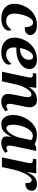

<svg xmlns="http://www.w3.org/2000/svg" viewBox="1180 -1766 596 2997"><g transform="rotate(90 1478.5 -268.0)"><path d="M261 10Q201 10 150.5 -13Q100 -36 70 -81.5Q40 -127 40 -197Q40 -253 61 -313.5Q82 -374 123.5 -427Q165 -480 226.5 -513Q288 -546 369 -546Q452 -546 490 -514.5Q528 -483 528 -440Q528 -409 500 -382.5Q472 -356 406 -356Q406 -409 387.5 -447.5Q369 -486 333 -486Q307 -486 285.5 -466Q264 -446 246.5 -413.5Q229 -381 217.5 -342Q206 -303 199.5 -264.5Q193 -226 193 -195Q193 -134 221 -100Q249 -66 303 -66Q356 -66 389 -92Q422 -118 443 -148Q449 -142 453.5 -130.5Q458 -119 458 -104Q458 -78 437.5 -51.5Q417 -25 373.5 -7.5Q330 10 261 10Z M791 10Q730 10 679.5 -12.5Q629 -35 598.5 -81Q568 -127 568 -197Q568 -253 590 -314Q612 -375 655 -427.5Q698 -480 761 -513Q824 -546 907 -546Q978 -546 1018 -515Q1058 -484 1058 -428Q1058 -374 1019.5 -328Q981 -282 913.5 -253.5Q846 -225 760 -225H723Q722 -215 721.5 -205Q721 -195 721 -187Q721 -129 748 -97.5Q775 -66 830 -66Q879 -66 917 -91.5Q955 -117 976 -147Q989 -131 989 -104Q989 -80 968 -53.5Q947 -27 903.5 -8.5Q860 10 791 10ZM739 -282Q789 -282 828.5 -299.5Q868 -317 891 -348Q914 -379 914 -421Q914 -452 901 -469Q888 -486 865 -486Q833 -486 805 -455Q777 -424 757.5 -377Q738 -330 730 -282Z M1566 10Q1509 10 1478 -17.5Q1447 -45 1447 -93Q1447 -114 1451 -144Q1455 -174 1463 -212L1479 -291Q1483 -311 1490 -344.5Q1497 -378 1497 -403Q1497 -422 1489 -441Q1481 -460 1455 -460Q1430 -460 1405 -436Q1380 -412 1359 -375.5Q1338 -339 1322.5 -300Q1307 -261 1301 -232L1250 0H1100L1184 -398Q1187 -411 1189 -424Q1191 -437 1191 -441Q1191 -468 1179 -475.5Q1167 -483 1138 -483H1120L1129 -536H1351L1340 -429H1346Q1384 -489 1429 -517.5Q1474 -546 1541 -546Q1584 -546 1608.5 -530Q1633 -514 1644 -488Q1655 -462 1655 -431Q1655 -406 1648.5 -375Q1642 -344 1637 -318L1615 -211Q1609 -184 1605 -160Q1601 -136 1601 -115Q1601 -70 1636 -70Q1652 -70 1665 -76Q1678 -82 1695 -93L1719 -59Q1695 -34 1658 -12Q1621 10 1566 10Z M1918 10Q1871 10 1839 -14Q1807 -38 1791 -79.5Q1775 -121 1775 -173Q1775 -220 1788 -271.5Q1801 -323 1827 -371.5Q1853 -420 1891 -459.5Q1929 -499 1978.5 -522.5Q2028 -546 2089 -546Q2128 -546 2168 -535Q2208 -524 2230 -511L2283 -535H2336L2270 -223Q2268 -212 2263.5 -192Q2259 -172 2256 -151.5Q2253 -131 2253 -118Q2253 -93 2262.5 -81Q2272 -69 2288 -69Q2302 -69 2315 -75Q2328 -81 2344 -90L2366 -50Q2341 -31 2301.5 -10.5Q2262 10 2208 10Q2164 10 2137 -10.5Q2110 -31 2110 -70Q2110 -99 2117 -135H2110Q2086 -89 2060 -56.5Q2034 -24 2000.5 -7Q1967 10 1918 10ZM1981 -70Q2003 -70 2026 -88.5Q2049 -107 2070 -138.5Q2091 -170 2107.5 -209Q2124 -248 2132 -288L2167 -454Q2157 -468 2140 -475Q2123 -482 2103 -482Q2068 -482 2040 -461Q2012 -440 1991 -405Q1970 -370 1955.5 -329Q1941 -288 1934 -246.5Q1927 -205 1927 -172Q1927 -114 1942.5 -92Q1958 -70 1981 -70Z M2522 -402Q2524 -410 2526 -424Q2528 -438 2528 -448Q2528 -467 2516 -475Q2504 -483 2475 -483H2457L2466 -536H2687L2666 -399H2671Q2694 -447 2718 -480Q2742 -513 2773.5 -529.5Q2805 -546 2852 -546Q2957 -546 2957 -468Q2957 -416 2926.5 -390.5Q2896 -365 2839 -365Q2839 -411 2829 -437.5Q2819 -464 2790 -464Q2769 -464 2745 -439.5Q2721 -415 2698.5 -373.5Q2676 -332 2657 -280Q2638 -228 2626 -173L2588 0H2437Z"/></g></svg>

Font: Noto Serif
Style: Bold Italic
Weight: 700
Italic angle: -12°
Designer: Monotype Design Team
Foundry: Monotype Imaging Inc.
Version: Version 2.013